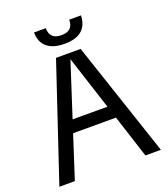

<svg xmlns="http://www.w3.org/2000/svg" viewBox="-157 -997 968 1107"><g transform="rotate(-20 326.5 -443.0)"><path d="M15 0 251 -705H402L638 0H543L327 -668H326L110 0ZM160 -263V-339H493V-263ZM326 -764Q277 -764 245 -779Q213 -794 197.5 -821Q182 -848 182 -886H254Q254 -853 271.5 -835Q289 -817 326 -817Q363 -817 380.5 -834.5Q398 -852 398 -886H470Q469 -829 434 -796.5Q399 -764 326 -764Z"/></g></svg>

Font: TikTok Sans 24pt
Style: Regular
Weight: 400
Version: Version 4.000